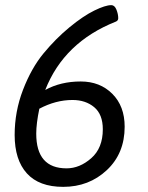

<svg xmlns="http://www.w3.org/2000/svg" viewBox="-20 -722 575 747"><path d="M413 -702Q426 -702 433 -684.5Q440 -667 440 -651Q440 -642 431 -638Q229 -558 156 -372Q216 -405 294 -405Q369 -405 417 -357Q465 -309 465 -229Q465 -125 395.5 -60Q326 5 226 5Q132 5 84.5 -47.5Q37 -100 37 -197Q37 -288 69.5 -372.5Q102 -457 149.5 -514.5Q197 -572 250.5 -616Q304 -660 347 -681Q390 -702 413 -702ZM262 -333Q197 -333 133 -299Q121 -241 121 -202Q121 -67 239 -67Q290 -67 335 -106.5Q380 -146 380 -219Q380 -277 346.5 -305Q313 -333 262 -333Z"/></svg>

Font: Asap
Style: Italic
Weight: 400
Italic angle: -6°
Designer: Pablo Cosgaya
Foundry: Pablo Cosgaya
Version: Version 1.007;PS 001.007;hotconv 1.0.70;makeotf.lib2.5.58329